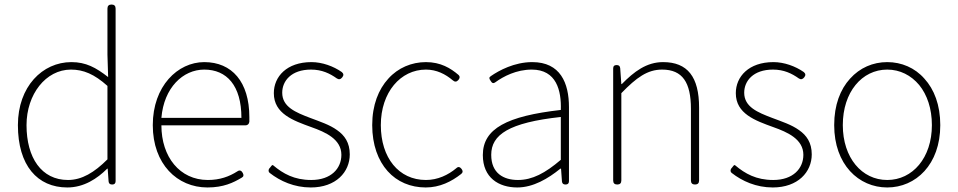

<svg xmlns="http://www.w3.org/2000/svg" viewBox="-20 -814 4227 847"><path d="M490 -595V-776C490 -788 484 -794 472 -794C460 -794 454 -788 454 -776V-573L457 -474C403 -516 359 -540 295 -540C167 -540 59 -432 59 -262C59 -84 145 13 277 13C350 13 409 -26 453 -70H455L459 -14C460 -4 465 0 475 0C485 0 490 -5 490 -15V-397ZM454 -192V-111C396 -53 341 -20 280 -20C163 -20 97 -118 97 -262C97 -398 182 -507 293 -507C348 -507 396 -487 454 -435V-273Z M981 -261H1063C1072 -261 1079 -267 1080 -277C1080 -284 1080 -291 1080 -297C1080 -453 1003 -540 881 -540C764 -540 654 -434 654 -262C654 -90 762 13 895 13C966 13 1009 -8 1046 -30C1055 -35 1056 -41 1051 -51C1045 -62 1037 -65 1027 -58C991 -35 950 -20 897 -20C773 -20 692 -122 692 -261H885ZM956 -294H868H692C703 -427 787 -507 881 -507C980 -507 1045 -437 1045 -294Z M1467 -240C1434 -264 1390 -278 1348 -294C1285 -318 1225 -342 1225 -405C1225 -457 1265 -507 1352 -507C1400 -507 1435 -490 1466 -468C1475 -462 1483 -464 1490 -473C1497 -482 1496 -489 1488 -496C1451 -522 1401 -540 1354 -540C1245 -540 1188 -476 1188 -403C1188 -312 1274 -282 1354 -253C1416 -231 1486 -200 1486 -131C1486 -71 1441 -20 1353 -20C1278 -20 1229 -48 1186 -84C1183 -87 1181 -86 1178 -83L1170 -73L1168 -71C1163 -64 1164 -55 1170 -51C1216 -15 1278 13 1351 13C1462 13 1523 -55 1523 -133C1523 -185 1500 -217 1467 -240Z M1690 -59C1732 -12 1791 13 1858 13C1920 13 1972 -13 2015 -47C2023 -54 2022 -61 2016 -69C2009 -78 2001 -80 1993 -72C1957 -42 1911 -20 1859 -20C1739 -20 1660 -118 1660 -262C1660 -407 1747 -507 1859 -507C1906 -507 1945 -487 1977 -460C1986 -452 1994 -452 2002 -461C2009 -469 2010 -477 2002 -484C1968 -513 1924 -540 1859 -540C1796 -540 1736 -515 1693 -467C1650 -420 1622 -351 1622 -262C1622 -175 1648 -106 1690 -59Z M2490 -255V-341C2490 -448 2452 -540 2328 -540C2249 -540 2181 -503 2145 -478C2136 -472 2138 -467 2144 -458C2150 -448 2155 -444 2165 -451C2201 -477 2258 -507 2326 -507C2435 -507 2457 -414 2454 -329C2217 -302 2110 -247 2110 -130C2110 -30 2180 13 2262 13C2332 13 2398 -26 2452 -70H2455L2459 -14C2460 -4 2465 0 2475 0C2485 0 2490 -5 2490 -15V-170ZM2454 -250V-203V-109C2385 -50 2328 -20 2265 -20C2201 -20 2147 -50 2147 -131C2147 -220 2225 -273 2454 -298Z M2721 -201V-403C2788 -472 2836 -507 2901 -507C2991 -507 3028 -450 3028 -334V-18C3028 -6 3034 0 3046 0C3058 0 3064 -6 3064 -18V-339C3064 -475 3013 -540 2905 -540C2832 -540 2777 -498 2723 -443H2721L2716 -513C2715 -523 2710 -527 2700 -527C2690 -527 2685 -522 2685 -512V-263V-18C2685 -6 2691 0 2703 0C2715 0 2721 -6 2721 -18Z M3505 -240C3472 -264 3428 -278 3386 -294C3323 -318 3263 -342 3263 -405C3263 -457 3303 -507 3390 -507C3438 -507 3473 -490 3504 -468C3513 -462 3521 -464 3528 -473C3535 -482 3534 -489 3526 -496C3489 -522 3439 -540 3392 -540C3283 -540 3226 -476 3226 -403C3226 -312 3312 -282 3392 -253C3454 -231 3524 -200 3524 -131C3524 -71 3479 -20 3391 -20C3316 -20 3267 -48 3224 -84C3221 -87 3219 -86 3216 -83L3208 -73L3206 -71C3201 -64 3202 -55 3208 -51C3254 -15 3316 13 3389 13C3500 13 3561 -55 3561 -133C3561 -185 3538 -217 3505 -240Z M3730 -467C3687 -420 3660 -351 3660 -262C3660 -88 3768 13 3894 13C4020 13 4128 -88 4128 -262C4128 -351 4101 -420 4058 -467C4016 -515 3957 -540 3894 -540C3831 -540 3773 -515 3730 -467ZM4035 -439C4070 -396 4091 -335 4091 -262C4091 -118 4006 -20 3894 -20C3782 -20 3698 -118 3698 -262C3698 -335 3719 -396 3754 -439C3789 -482 3838 -507 3894 -507C3950 -507 3999 -482 4035 -439Z"/></svg>

Font: GenSenRounded2 TW EL
Style: Regular
Weight: 250
Version: Version 2.100;PS 2.1;hotconv 16.6.51;makeotf.lib2.5.65220 DE